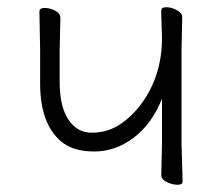

<svg xmlns="http://www.w3.org/2000/svg" viewBox="-20 -502 614 531"><path d="M485 0Q485 9 471 9Q457 9 441.5 1.5Q426 -6 426 -18L428 -106V-229Q400 -159 349.5 -121Q299 -83 241 -83Q183 -83 150 -110Q91 -159 91 -271V-364L89 -470Q89 -480 103.5 -480Q118 -480 132.5 -472.5Q147 -465 147 -452L145 -364V-275Q145 -208 169 -171.5Q193 -135 233.5 -135Q274 -135 307 -155Q340 -175 368 -211Q428 -290 428 -397L426 -463V-473Q426 -482 440 -482Q454 -482 469 -474Q484 -466 484 -454L482 -365V-106Z"/></svg>

Font: LXGW WenKai TC Light
Style: Regular
Weight: 300
Designer: LXGW / Fontworks Inc.
Foundry: LXGW / Fontworks Inc.
Version: Version 1.330